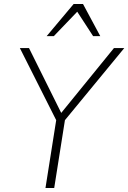

<svg xmlns="http://www.w3.org/2000/svg" viewBox="-20 -947 646 967"><path d="M209 0 267 -367 271 -326 80 -705H126L291 -373H284L554 -705H606L294 -326L311 -367L253 0ZM215 -765 351 -927H398L485 -765H449L369 -888L251 -765Z"/></svg>

Font: Nunito Sans 10pt SemiCondensed ExtraLight
Style: Italic
Weight: 250
Width: 4
Italic angle: -9°
Designer: Vernon Adams
Foundry: Vernon Adams
Version: Version 3.101;gftools[0.9.27]